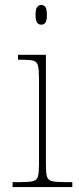

<svg xmlns="http://www.w3.org/2000/svg" viewBox="-20 -758 320 778"><path d="M147 -658Q137 -658 130.5 -666Q124 -674 124 -698Q124 -721 130.5 -729.5Q137 -738 147 -738Q158 -738 164 -729.5Q170 -721 170 -698Q170 -674 164 -666Q158 -658 147 -658ZM31 0V-20H61Q98 -20 114 -24Q130 -28 134 -43.5Q138 -59 138 -94V-438Q138 -475 134 -491.5Q130 -508 115.5 -512Q101 -516 71 -516H53V-536H166V-94Q166 -59 170 -43.5Q174 -28 190.5 -24Q207 -20 243 -20H273V0Z"/></svg>

Font: Noto Serif Tamil Thin
Style: Italic
Weight: 100
Italic angle: -12°
Designer: Indian Type Foundry, Tom Grace, and the Monotype Design Team
Foundry: Monotype Imaging Inc.
Version: Version 2.003; ttfautohint (v1.8.4.7-5d5b)